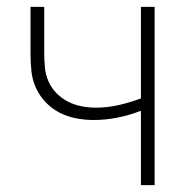

<svg xmlns="http://www.w3.org/2000/svg" viewBox="-20 -540 540 560"><path d="M391 0V-217Q358 -204 323 -197Q288 -190 252 -190Q227 -190 201.5 -195Q176 -200 153.5 -211.5Q131 -223 113 -242Q95 -261 84.5 -284.5Q74 -308 71.5 -333.5Q69 -359 69 -385V-520H109V-385Q109 -364 111 -343Q113 -322 121.5 -302.5Q130 -283 145 -268Q160 -253 178.5 -243.5Q197 -234 218 -230Q239 -226 260 -226Q293 -226 326 -233.5Q359 -241 391 -253V-520H431V0Z"/></svg>

Font: Iosevka SS18 Extralight
Style: Regular
Weight: 200
Monospace: yes
Designer: Belleve Invis
Foundry: Belleve Invis
Version: Version 25.1.1; ttfautohint (v1.8.4)